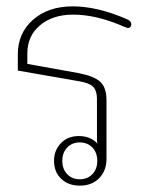

<svg xmlns="http://www.w3.org/2000/svg" viewBox="-20 -577 470 604"><path d="M150 -71Q150 -104 171.5 -126.5Q193 -149 228 -149Q265 -149 287 -125Q285 -130 285 -138V-266Q285 -292 273 -304Q261 -316 231 -321L36 -355V-405Q36 -473 84 -515Q132 -557 209 -557Q285 -557 376 -518Q386 -514 389.5 -510Q393 -506 393 -500Q393 -495 390 -492Q387 -489 383 -489Q380 -489 371.5 -492.5Q363 -496 356 -499Q278 -531 210 -531Q146 -531 106 -497.5Q66 -464 66 -409V-376L227 -347Q275 -338 295 -320Q315 -302 315 -262V-77Q315 -40 292 -16.5Q269 7 231 7Q195 7 172.5 -14.5Q150 -36 150 -71ZM286 -71Q286 -97 270.5 -113Q255 -129 231 -129Q207 -129 191.5 -113Q176 -97 176 -71Q176 -45 191.5 -29Q207 -13 231 -13Q255 -13 270.5 -29Q286 -45 286 -71Z"/></svg>

Font: Maitree ExtraLight
Style: Regular
Weight: 275
Designer: CadsonDemak Team
Foundry: CadsonDemak
Version: Version 1.003